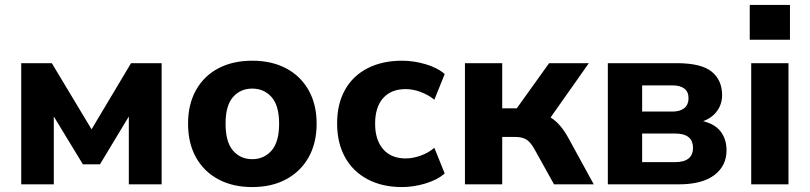

<svg xmlns="http://www.w3.org/2000/svg" viewBox="-20 -747 3282 778"><path d="M66 0V-491H190L351 -223L511 -491H635V0H502V-275L385 -81H316L198 -275V0Z M1002 11Q923 11 864.5 -20.5Q806 -52 774 -109.5Q742 -167 742 -246Q742 -324 774 -381.5Q806 -439 864.5 -470Q923 -501 1002 -501Q1081 -501 1139.5 -470Q1198 -439 1230.5 -381.5Q1263 -324 1263 -246Q1263 -167 1230.5 -109.5Q1198 -52 1139.5 -20.5Q1081 11 1002 11ZM1002 -102Q1050 -102 1080.5 -137Q1111 -172 1111 -246Q1111 -319 1080.5 -353.5Q1050 -388 1002 -388Q954 -388 924 -353.5Q894 -319 894 -246Q894 -172 924 -137Q954 -102 1002 -102Z M1609 11Q1529 11 1469.5 -20.5Q1410 -52 1378 -110Q1346 -168 1346 -247Q1346 -326 1378 -383Q1410 -440 1469.5 -470.5Q1529 -501 1609 -501Q1656 -501 1704 -487Q1752 -473 1782 -447L1740 -343Q1715 -363 1684 -374.5Q1653 -386 1624 -386Q1565 -386 1532.5 -349.5Q1500 -313 1500 -246Q1500 -180 1532.5 -142.5Q1565 -105 1624 -105Q1652 -105 1683.5 -116Q1715 -127 1740 -148L1782 -44Q1752 -18 1704 -3.5Q1656 11 1609 11Z M1864 0V-491H2015V-308H2074L2205 -491H2366L2211 -271Q2232 -258 2249.5 -237.5Q2267 -217 2282 -190L2386 0H2225L2146 -142Q2130 -171 2113 -181.5Q2096 -192 2069 -192H2015V0Z M2443 0V-491H2722Q2822 -491 2864 -456.5Q2906 -422 2906 -362Q2906 -325 2885.5 -297Q2865 -269 2829 -256Q2878 -244 2901 -213Q2924 -182 2924 -138Q2924 -75 2874.5 -37.5Q2825 0 2730 0ZM2582 -295H2706Q2736 -295 2753 -309Q2770 -323 2770 -349Q2770 -375 2753 -388Q2736 -401 2706 -401H2582ZM2582 -90H2715Q2788 -90 2788 -148Q2788 -206 2715 -206H2582Z M3018 -586V-727H3181V-586ZM3024 0V-491H3175V0Z"/></svg>

Font: Nunito Sans ExtraBold
Style: Regular
Weight: 800
Designer: Vernon Adams
Foundry: Vernon Adams
Version: Version 3.101; ttfautohint (v1.8.4.7-5d5b);gftools[0.9.27]